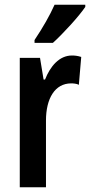

<svg xmlns="http://www.w3.org/2000/svg" viewBox="-20 -786 378 806"><path d="M338 -757V-766H209C189 -721 161 -672 125 -618V-606H202C246 -646 312 -718 338 -757ZM282 -553C229 -553 191 -508 169 -452H163L148 -543H63V0H173V-280C173 -372 210 -436 279 -436C287 -436 302 -435 311 -430L321 -547C305 -552 293 -553 282 -553Z"/></svg>

Font: Noto Sans Gujarati ExtraCondensed SemiBold
Style: Regular
Weight: 600
Width: 2
Designer: Jelle Bosma - Monotype Design Team, Universal Thirst
Foundry: Monotype Imaging Inc.
Version: Version 2.106